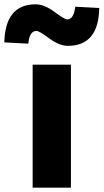

<svg xmlns="http://www.w3.org/2000/svg" viewBox="-79 -868 479 888"><path d="M72 -569H249V0H72ZM148 -691Q102 -725 90 -725Q57 -725 52 -666L-59 -672Q-55 -848 86 -848Q126 -848 173 -813Q220 -778 232 -778Q262 -778 269 -837L380 -831Q377 -656 235 -656Q195 -656 148 -691Z"/></svg>

Font: KaiGen Gothic KR Heavy
Style: Heavy
Weight: 900
Designer: Ryoko NISHIZUKA  (kana & ideographs); Paul D. Hunt (Latin, Greek & Cyrillic); Wenlong ZHANG  (bopomofo); Sandoll Communi
Foundry: Adobe Systems Incorporated
Version: Version 1.002 March 28, 2018